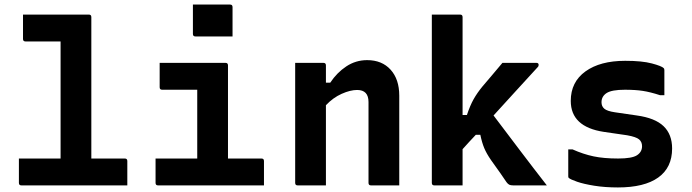

<svg xmlns="http://www.w3.org/2000/svg" viewBox="-20 -814 3040 843"><path d="M63 -118H246V-632H92Q81 -632 81 -643V-750H370Q381 -750 381 -739V-118H528Q539 -118 539 -107V0H74Q63 0 63 -11Z M663 -118H846V-420H692Q681 -420 681 -431V-538H970Q981 -538 981 -527V-118H1128Q1139 -118 1139 -107V0H674Q663 0 663 -11ZM827 -794H990Q1001 -794 1001 -783V-654H838Q827 -654 827 -665Z M1411 0H1287Q1276 0 1276 -11V-538H1400Q1411 -538 1411 -527V-451H1430Q1459 -495 1500.5 -522.5Q1542 -550 1592 -550Q1657 -550 1695 -508Q1733 -466 1733 -394V0H1609Q1598 0 1598 -11V-366Q1598 -419 1548 -419Q1518 -419 1480 -402Q1442 -385 1411 -352Z M2011 0H1887Q1876 0 1876 -11V-750H2000Q2011 -750 2011 -739V-309H2030Q2044 -351 2059.5 -378.5Q2075 -406 2098 -434Q2118 -457 2138 -481Q2158 -505 2186 -538H2335Q2345 -538 2345 -529Q2345 -526 2344 -523.5Q2343 -521 2337 -515Q2287 -460 2239.5 -408.5Q2192 -357 2147 -307Q2206 -229 2263.5 -153Q2321 -77 2381 0H2234Q2222 0 2216 -3Q2210 -6 2204 -14Q2197 -25 2177 -53.5Q2157 -82 2136 -111Q2116 -140 2106 -164Q2096 -188 2089 -222H2069Q2054 -206 2039.5 -190.5Q2025 -175 2011 -159Z M2694 -118Q2755 -118 2777 -132.5Q2799 -147 2799 -172Q2799 -191 2786 -202Q2773 -213 2734 -220L2631 -235Q2486 -257 2486 -371Q2486 -454 2550.5 -500.5Q2615 -547 2725 -547Q2799 -547 2842 -535.5Q2885 -524 2894 -515Q2897 -512 2897 -506V-396H2878Q2835 -410 2802 -415Q2769 -420 2724 -420Q2666 -420 2643.5 -405.5Q2621 -391 2621 -365Q2621 -347 2633.5 -336.5Q2646 -326 2680 -321L2776 -307Q2856 -296 2893.5 -260Q2931 -224 2931 -162Q2931 -78 2870 -34.5Q2809 9 2693 9Q2636 9 2589.5 1.5Q2543 -6 2514 -16Q2485 -26 2477 -33Q2475 -35 2475 -40V-158H2494Q2541 -137 2586 -127.5Q2631 -118 2694 -118Z"/></svg>

Font: Recursive Mn Lnr St
Style: Bold
Weight: 700
Monospace: yes
Version: Version 1.079;hotconv 1.0.112;makeotfexe 2.5.65598; ttfautoh